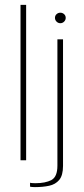

<svg xmlns="http://www.w3.org/2000/svg" viewBox="-20 -656 342 786"><path d="M64 0V-636H87V0ZM123 110Q119 110 112 109.5Q105 109 103 108V92Q105 93 111.5 93.5Q118 94 125 94Q166 94 190.5 81Q215 68 215 22V-495H238V23Q238 62 222.5 80.5Q207 99 181 104.5Q155 110 123 110ZM227 -561Q218 -561 211.5 -567.5Q205 -574 205 -583Q205 -592 211.5 -598Q218 -604 227 -604Q236 -604 242.5 -598Q249 -592 249 -583Q249 -574 242.5 -567.5Q236 -561 227 -561Z"/></svg>

Font: Alumni Sans Thin
Style: Regular
Weight: 100
Designer: Robert E. Leuschke
Foundry: Robert E. Leuschke
Version: Version 1.018